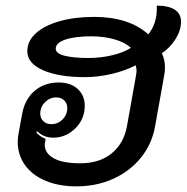

<svg xmlns="http://www.w3.org/2000/svg" viewBox="-20 -653 663 682"><path d="M43 -149Q43 -164 46 -179L58 -245Q67 -299 102 -329.5Q137 -360 189 -360Q231 -360 256 -337Q281 -314 281 -277Q281 -230 247.5 -197Q214 -164 169 -164Q135 -164 112 -187L109 -182Q126 -165 142 -160L140 -147Q139 -144 139 -138Q139 -109 170.5 -91Q202 -73 265 -73Q334 -73 377 -108.5Q420 -144 431 -205L463 -384Q465 -396 465 -401Q465 -412 462 -421Q423 -401 375 -390Q327 -379 282 -379Q189 -379 133 -403.5Q77 -428 77 -471Q77 -507 107 -534.5Q137 -562 191 -577.5Q245 -593 315 -593Q437 -593 507 -531Q537 -569 537 -621V-633Q579 -633 601 -618.5Q623 -604 623 -576Q623 -546 604 -515Q585 -484 555 -464Q566 -440 566 -414Q566 -399 563 -384L531 -205Q520 -142 481 -93.5Q442 -45 382.5 -18Q323 9 251 9Q189 9 141.5 -11Q94 -31 68.5 -67Q43 -103 43 -149ZM445 -483Q425 -502 387.5 -513Q350 -524 303 -524Q247 -524 212.5 -512.5Q178 -501 178 -480Q178 -463 209.5 -455Q241 -447 294 -447Q337 -447 377.5 -456.5Q418 -466 445 -483ZM219 -269Q219 -286 208 -296.5Q197 -307 179 -307Q157 -307 140 -290Q123 -273 123 -250Q123 -233 134 -222.5Q145 -212 162 -212Q186 -212 202.5 -229Q219 -246 219 -269Z"/></svg>

Font: K2D Medium
Style: Italic
Weight: 500
Italic angle: -10°
Designer: Katatrad Aksorn Co.,Ltd.
Foundry: Cadson Demak Co.,Ltd.
Version: Version 1.000; ttfautohint (v1.6)